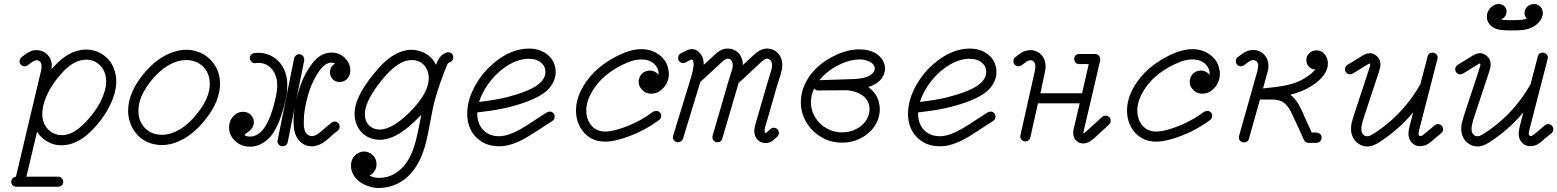

<svg xmlns="http://www.w3.org/2000/svg" viewBox="-20 -701 7730 953"><path d="M533 -386Q557 -346 557 -296Q557 -267 548 -236Q524 -150 447 -65Q425 -42 404 -25Q346 20 286 20Q258 20 237 12Q216 4 202 -6.5Q188 -17 178 -28Q170 -38 164 -47Q137 64 111 176H269Q279 176 286.5 183.5Q294 191 294 201.5Q294 212 286.5 219Q279 226 269 226H61Q51 226 43.5 219Q36 212 36 201.5Q36 191 43 184Q50 177 59 176Q183 -345 183.5 -348.5Q184 -352 184.5 -355Q185 -358 185.5 -361Q186 -364 186 -367Q186 -373 186 -379Q185 -384 183 -390Q179 -394 175 -398Q168 -402 164 -402Q159 -402 154 -401Q138 -394 125 -383L119 -378Q117 -376 114 -374Q109 -372 103 -372Q103 -372 102 -372Q94 -372 88 -376Q84 -379 81 -383Q79 -385 78 -388Q77 -392 77 -396Q77 -407 84 -415Q84 -415 84 -415Q86 -416 88 -418Q113 -438 137 -449Q146 -452 164 -452Q182 -452 202 -441Q208 -437 215 -430Q225 -419 228 -413Q237 -393 237 -380Q237 -369 236 -357Q240 -363 245 -368Q323 -455 408 -455Q466 -454 507 -417Q522 -404 533 -386ZM283 -334Q227 -271 202 -202Q190 -167 190 -135Q190 -92 215 -63Q231 -44 256 -35Q270 -30 286 -30Q310 -30 332 -40Q354 -50 372.5 -65Q391 -80 409 -99Q479 -175 500 -250Q507 -274 507 -296Q507 -349 473 -380Q446 -405 408 -405Q345 -405 283 -334Z M783 19Q770 19 758 17Q704 10 666 -27Q635 -58 623 -102Q616 -126 616 -147.5Q616 -169 619 -187Q632 -259 690 -331Q763 -421 848 -445Q876 -454 902.5 -454Q929 -454 952 -447Q1006 -432 1039 -388Q1072 -344 1072 -285Q1072 -200 1002 -111Q935 -25 856 5Q820 19 783 19ZM1021 -273Q1021 -279 1021 -287.5Q1021 -296 1019 -309Q1015 -336 999 -358Q976 -388 938 -399Q922 -403 903 -403Q884 -403 862 -397Q792 -376 730 -300Q667 -222 667 -151Q667 -97 702 -63Q734 -32 783 -32Q827 -32 873 -59Q920 -87 963 -143Q1016 -211 1021 -273Z M1644 -386Q1635 -390 1625 -390Q1594 -390 1565 -349Q1526 -294 1506 -218Q1488 -152 1488 -100Q1488 -90 1488 -80Q1491 -35 1518 -27Q1538 -20 1566 -42Q1574 -49 1590 -62.5Q1606 -76 1625 -92Q1633 -98 1642 -98Q1651 -98 1658.5 -90.5Q1666 -83 1666 -72Q1666 -61 1657 -53Q1638 -38 1628.5 -29.5Q1619 -21 1616 -18Q1606 -9 1593 1Q1580 11 1563 18Q1546 25 1528 25Q1494 25 1470 2Q1441 -26 1438 -77L1437 -100Q1437 -159 1457 -231Q1479 -316 1524 -378Q1567 -440 1625 -440H1631Q1670 -438 1696 -409Q1709 -395 1714 -380Q1719 -365 1719 -352Q1719 -323 1699 -306Q1685 -294 1666 -294Q1645 -294 1632 -307Q1618 -322 1618 -342Q1618 -360 1629 -374Q1636 -382 1644 -386ZM1263 -439Q1304 -439 1338 -417Q1387 -385 1401 -324Q1406 -302 1406 -283Q1406 -264 1405 -248Q1401 -214 1388 -166Q1368 -95 1345 -56Q1328 -25 1305 -6Q1266 27 1221 27Q1181 27 1152 3Q1131 -14 1122 -38Q1117 -53 1117 -67Q1117 -104 1141 -127Q1160 -146 1186 -146Q1207 -146 1222 -134Q1240 -118 1240 -95Q1240 -66 1210 -45Q1209 -44 1204 -41Q1195 -35 1194 -31V-30Q1196 -29 1197 -28Q1208 -23 1221 -23Q1248 -23 1272 -44Q1288 -58 1301 -81Q1321 -114 1339 -179Q1356 -241 1356 -278Q1356 -303 1349 -323Q1338 -357 1311 -375Q1289 -389 1263 -389Q1256 -389 1249 -388L1245 -387Q1238 -387 1232.5 -390.5Q1227 -394 1223.5 -400Q1220 -406 1220 -414Q1220 -422 1226 -429Q1232 -436 1242 -437.5Q1252 -439 1263 -439ZM1490 -407Q1490 -404 1490 -401L1408 5Q1406 14 1399 19.5Q1392 25 1382 25Q1372 25 1364.5 17.5Q1357 10 1357 0L1358 -5L1440 -412Q1442 -420 1449 -426Q1456 -432 1465.5 -432Q1475 -432 1482.5 -424.5Q1490 -417 1490 -407Z M2108 -306Q2108 -310 2108 -318.5Q2108 -327 2104.5 -340.5Q2101 -354 2095 -364Q2081 -389 2051 -399Q2038 -403 2028 -403Q2010 -403 1994 -399Q1944 -383 1890 -321Q1872 -301 1853 -275Q1791 -190 1791 -135Q1791 -95 1818 -73Q1838 -58 1864 -58Q1933 -58 2029 -160Q2104 -241 2108 -306ZM1814 171Q1837 182 1859.5 182Q1882 182 1901 177Q1965 160 2006 93Q2036 44 2054 -45Q2057 -58 2063 -90Q2069 -122 2071 -131Q2068 -129 2066 -126Q2004 -61 1950 -31Q1905 -7 1864 -7Q1820 -8 1787 -33Q1750 -63 1742 -112Q1740 -123 1740 -135Q1740 -166 1751 -198Q1769 -246 1812 -305Q1855 -362 1893 -397Q1959 -454 2024 -454Q2058 -453 2087 -438Q2126 -418 2144 -379Q2152 -399 2154 -403Q2170 -432 2198 -441Q2201 -442 2204.5 -442Q2208 -442 2211.5 -441Q2215 -440 2218 -438.5Q2221 -437 2223 -434.5Q2225 -432 2227 -429Q2230 -423 2230 -417Q2230 -411 2228 -406Q2223 -395 2212 -392Q2206 -390 2202 -384Q2198 -378 2195 -369L2181 -333Q2144 -235 2129 -166Q2124 -140 2118 -108Q2102 -24 2096.5 -2Q2091 20 2086 36Q2081 52 2075 67Q2063 97 2049 120Q1998 203 1914 225Q1888 232 1859 232Q1830 232 1800 220Q1756 203 1735 168Q1722 146 1722 121Q1722 96 1736 77Q1745 66 1751 63Q1762 56 1768 54.5Q1774 53 1776 52Q1781 51 1788 51Q1795 51 1802 53Q1817 57 1828 67Q1849 86 1849 114Q1849 140 1831 159Q1823 166 1814 171Z M2687 -344Q2687 -362 2679 -375Q2656 -409 2606 -409Q2600 -409 2593 -409Q2525 -403 2458 -345Q2416 -308 2387 -259Q2368 -227 2358 -195Q2441 -205 2494 -218Q2599 -245 2645 -277Q2674 -297 2684 -323Q2687 -334 2687 -344ZM2349 -137Q2349 -79 2387 -48Q2415 -25 2456 -25H2462Q2505 -27 2560 -58Q2585 -72 2606 -86Q2627 -100 2639 -107.5Q2651 -115 2694 -143Q2701 -147 2710 -147Q2719 -147 2726 -140Q2733 -133 2733 -124Q2733 -108 2722 -101Q2678 -73 2665 -64Q2652 -55 2644.5 -50.5Q2637 -46 2626 -39Q2605 -25 2585 -14Q2519 23 2464 25H2456Q2387 25 2342 -21Q2299 -66 2299 -137Q2299 -208 2343 -284Q2376 -341 2425 -383Q2514 -460 2606 -460Q2650 -460 2683 -440Q2726 -414 2736 -366Q2738 -355 2738 -340Q2738 -325 2733 -310Q2717 -264 2675 -236Q2620 -198 2506 -169Q2450 -155 2373 -146L2349 -143Q2349 -140 2349 -137Z M2890 -152Q2890 -114 2909 -86Q2935 -48 2985 -48Q3008 -48 3044 -58Q3141 -86 3221 -146Q3229 -150 3238 -150.5Q3247 -151 3254.5 -143.5Q3262 -136 3262 -128Q3262 -113 3251 -105Q3163 -40 3058 -10Q3016 2 2985 2Q2954 2 2930 -7Q2892 -22 2868 -56Q2839 -99 2839 -152Q2839 -212 2875 -273Q2933 -370 3051 -427Q3113 -457 3163 -457Q3214 -457 3250 -430Q3291 -401 3298 -353Q3300 -345 3300 -336Q3300 -294 3273 -265Q3247 -236 3213 -236Q3182 -236 3163 -260Q3150 -275 3150 -296Q3150 -305 3153 -313Q3163 -342 3192 -349Q3198 -351 3205 -351Q3227 -351 3243 -336Q3246 -333 3248 -329Q3252 -357 3231 -380Q3207 -406 3163 -406Q3139 -405 3126 -401.5Q3113 -398 3105 -395Q3090 -389 3073 -381Q3024 -358 2984 -324Q2944 -290 2919 -247Q2890 -198 2890 -152Z M3371 -388Q3360 -388 3353 -395.5Q3346 -403 3346 -412Q3346 -429 3359 -436Q3386 -450 3390 -451.5Q3394 -453 3397 -454Q3405 -457 3410 -457Q3415 -457 3416 -457Q3433 -456 3444 -447Q3473 -425 3473 -381Q3473 -380 3473 -379L3526 -428Q3543 -444 3552 -448.5Q3561 -453 3567 -456Q3580 -460 3593 -460Q3620 -460 3640 -443Q3667 -419 3667 -378Q3727 -433 3729 -435Q3758 -460 3788 -460Q3815 -460 3835 -443Q3863 -419 3863 -378Q3863 -359 3855 -332Q3852 -323 3846 -304Q3840 -285 3837 -275Q3782 -85 3781 -80.5Q3780 -76 3779 -75Q3775 -60 3775 -52Q3775 -41 3780 -41Q3783 -42 3786 -44Q3790 -47 3804 -60Q3811 -67 3819.5 -67Q3828 -67 3834 -63.5Q3840 -60 3843 -54Q3846 -48 3846 -41Q3846 -30 3838 -23Q3819 -6 3816 -3Q3798 9 3782 9Q3749 9 3733 -17Q3724 -32 3724 -52Q3724 -67 3734 -100L3789 -289Q3792 -299 3798 -318Q3808 -352 3811 -363Q3812 -374 3812 -377Q3812 -396 3802 -404Q3795 -410 3788.5 -410Q3782 -410 3775 -406Q3767 -401 3763.5 -398Q3760 -395 3654 -296Q3650 -293 3647 -291Q3644 -281 3642 -275L3565 -13Q3560 5 3541 5Q3531 5 3523.5 -2Q3516 -9 3516 -20Q3516 -24 3517 -27L3593 -289Q3596 -299 3602 -318Q3608 -337 3610 -344Q3612 -351 3614 -355Q3617 -368 3617 -377Q3617 -396 3607 -404Q3601 -410 3593 -410Q3586 -410 3579.5 -406Q3573 -402 3561 -391L3456 -294Q3444 -255 3370 -12Q3363 4 3345 5Q3339 5 3333 2Q3327 -1 3323.5 -7Q3320 -13 3320 -18.5Q3320 -24 3321 -27L3403 -294Q3407 -305 3409 -314Q3410 -315 3410 -316Q3416 -338 3418 -347Q3420 -360 3421 -364Q3423 -374 3423 -378Q3423 -400 3416 -405Q3414 -406 3413 -406Q3410 -405 3403 -402L3383 -391Q3377 -388 3371 -388Z M4347 -156Q4347 -147 4345 -135Q4334 -73 4281 -33Q4228 7 4159 7Q4106 7 4061.5 -17.5Q4017 -42 3990 -82Q3955 -133 3955 -194Q3955 -257 3993 -315.5Q4031 -374 4102 -414Q4177 -456 4246 -456Q4294 -456 4329 -435Q4365 -411 4372 -373Q4373 -368 4373 -362Q4373 -333 4354 -309Q4332 -282 4290 -269Q4347 -227 4347 -156ZM4021 -262Q4005 -228 4005 -194Q4005 -148 4032 -110Q4052 -81 4083 -64Q4119 -44 4159 -44Q4211 -44 4250 -73Q4268 -87 4280 -105Q4296 -131 4296 -159Q4296 -175 4291 -189Q4277 -224 4236 -241Q4213 -251 4183 -253Q4169 -253 4158.5 -253Q4148 -253 4040 -252Q4028 -252 4021 -262ZM4227 -405Q4178 -399 4127 -370Q4078 -342 4047 -303Q4204 -308 4214 -308.5Q4224 -309 4238 -310Q4279 -314 4301 -329Q4322 -343 4322 -362V-365Q4321 -372 4315.5 -379.5Q4310 -387 4304 -390.5Q4298 -394 4294 -396Q4290 -398 4285 -399.5Q4280 -401 4271 -403.5Q4262 -406 4249.5 -406Q4237 -406 4227 -405Z M4875 -344Q4875 -362 4867 -375Q4844 -409 4794 -409Q4788 -409 4781 -409Q4713 -403 4646 -345Q4604 -308 4575 -259Q4556 -227 4546 -195Q4629 -205 4682 -218Q4787 -245 4833 -277Q4862 -297 4872 -323Q4875 -334 4875 -344ZM4537 -137Q4537 -79 4575 -48Q4603 -25 4644 -25H4650Q4693 -27 4748 -58Q4773 -72 4794 -86Q4815 -100 4827 -107.5Q4839 -115 4882 -143Q4889 -147 4898 -147Q4907 -147 4914 -140Q4921 -133 4921 -124Q4921 -108 4910 -101Q4866 -73 4853 -64Q4840 -55 4832.5 -50.5Q4825 -46 4814 -39Q4793 -25 4773 -14Q4707 23 4652 25H4644Q4575 25 4530 -21Q4487 -66 4487 -137Q4487 -208 4531 -284Q4564 -341 4613 -383Q4702 -460 4794 -460Q4838 -460 4871 -440Q4914 -414 4924 -366Q4926 -355 4926 -340Q4926 -325 4921 -310Q4905 -264 4863 -236Q4808 -198 4694 -169Q4638 -155 4561 -146L4537 -143Q4537 -140 4537 -137Z M5019 -417 5026 -422Q5052 -444 5073 -449Q5084 -452 5092 -452Q5100 -452 5105.5 -451.5Q5111 -451 5116 -449Q5144 -441 5159 -415Q5170 -395 5170 -371Q5170 -356 5164 -331L5144 -238H5351L5384 -383H5337Q5330 -383 5324 -386Q5318 -389 5315 -395Q5312 -401 5312 -408Q5312 -415 5315 -421Q5318 -427 5324 -430Q5330 -433 5337 -433H5416Q5424 -433 5430 -429Q5441 -421 5441 -408Q5441 -405 5441 -402Q5357 -43 5357 -42Q5357 -41 5357 -40Q5361 -40 5367 -44.5Q5373 -49 5451 -121Q5458 -127 5466.5 -127Q5475 -127 5481 -123.5Q5487 -120 5490 -114.5Q5493 -109 5493 -102Q5493 -91 5485 -83L5412 -16Q5398 -4 5392 0Q5374 11 5357 11Q5339 11 5325 0Q5307 -15 5307 -41Q5307 -49 5309 -60L5339 -188H5132L5094 -19Q5092 -10 5085.5 -4.5Q5079 1 5069 1Q5059 1 5051.5 -6.5Q5044 -14 5044 -25Q5044 -27 5045 -30L5115 -342Q5119 -362 5119 -368.5Q5119 -375 5118.5 -379.5Q5118 -384 5116 -387.5Q5114 -391 5113 -393Q5106 -402 5094 -402Q5085 -402 5076 -396Q5067 -390 5051 -377Q5044 -372 5034.5 -372Q5025 -372 5017.5 -379Q5010 -386 5010 -397.5Q5010 -409 5019 -417Z M5625 -152Q5625 -114 5644 -86Q5670 -48 5720 -48Q5743 -48 5779 -58Q5876 -86 5956 -146Q5964 -150 5973 -150.5Q5982 -151 5989.5 -143.5Q5997 -136 5997 -128Q5997 -113 5986 -105Q5898 -40 5793 -10Q5751 2 5720 2Q5689 2 5665 -7Q5627 -22 5603 -56Q5574 -99 5574 -152Q5574 -212 5610 -273Q5668 -370 5786 -427Q5848 -457 5898 -457Q5949 -457 5985 -430Q6026 -401 6033 -353Q6035 -345 6035 -336Q6035 -294 6008 -265Q5982 -236 5948 -236Q5917 -236 5898 -260Q5885 -275 5885 -296Q5885 -305 5888 -313Q5898 -342 5927 -349Q5933 -351 5940 -351Q5962 -351 5978 -336Q5981 -333 5983 -329Q5987 -357 5966 -380Q5942 -406 5898 -406Q5874 -405 5861 -401.5Q5848 -398 5840 -395Q5825 -389 5808 -381Q5759 -358 5719 -324Q5679 -290 5654 -247Q5625 -198 5625 -152Z M6155 -377Q6148 -372 6138.5 -372Q6129 -372 6121.5 -379Q6114 -386 6114 -397Q6114 -409 6123 -417L6130 -422Q6157 -444 6177 -450Q6189 -453 6200 -453Q6223 -453 6240 -442Q6276 -418 6276 -374Q6276 -359 6273 -349Q6272 -344 6249 -262L6319 -270Q6393 -279 6442 -305Q6483 -327 6504 -351Q6506 -353 6508 -356Q6487 -357 6474 -373Q6464 -386 6464 -402Q6464 -423 6479 -437Q6493 -451 6514 -451Q6541 -451 6558 -428Q6571 -410 6571 -386Q6571 -343 6528 -303Q6503 -280 6466.5 -261Q6430 -242 6385 -231Q6409 -212 6426 -182Q6435 -166 6445.5 -143.5Q6456 -121 6457 -117Q6462 -107 6491 -43H6514Q6525 -43 6532.5 -35.5Q6540 -28 6540 -17.5Q6540 -7 6532.5 0.5Q6525 8 6514 8H6475Q6459 8 6452 -7Q6415 -88 6407 -105.5Q6399 -123 6395 -131Q6378 -168 6362 -183Q6350 -195 6338 -199.5Q6326 -204 6314.5 -205.5Q6303 -207 6287 -207H6234Q6212 -130 6179 -12Q6176 1 6163 5Q6159 6 6155 6Q6144 6 6136.5 -1.5Q6129 -9 6129 -19Q6129 -23 6130 -26Q6221 -348 6222 -352Q6223 -356 6223 -360Q6225 -368 6225 -372Q6225 -376 6225 -379Q6223 -397 6207 -402Q6204 -403 6200 -403Q6196 -403 6191 -401Q6181 -398 6162 -383Z M7101 -79Q7108 -85 7118 -85Q7128 -85 7135.5 -77.5Q7143 -70 7143 -59Q7143 -48 7134 -40Q7107 -18 7101.5 -13.5Q7096 -9 7093.5 -6.5Q7091 -4 7087.5 -1Q7084 2 7081.5 3.5Q7079 5 7077 7Q7064 18 7048 22Q7032 25 7025.5 24.5Q7019 24 7014 23Q6996 18 6984 3Q6971 -14 6971 -37Q6971 -51 6976 -72L6994 -143Q6921 -56 6826 5Q6809 16 6795 21Q6781 26 6766 26Q6740 26 6720 10Q6703 -2 6694.5 -21Q6686 -40 6686 -58Q6686 -76 6688 -87Q6693 -108 6706 -148Q6780 -370 6780 -373Q6781 -378 6781 -380L6779 -386Q6774 -385 6768 -381L6695 -336Q6689 -332 6680 -332Q6671 -332 6663.5 -339.5Q6656 -347 6656 -357Q6656 -371 6668 -379Q6746 -427 6749 -428.5Q6752 -430 6757 -432Q6767 -437 6779 -437Q6791 -437 6802 -431Q6813 -425 6821 -415Q6832 -400 6832 -380Q6831 -366 6829 -360Q6827 -354 6826.5 -352.5Q6826 -351 6826 -349Q6825 -347 6754 -132Q6742 -95 6739.5 -83Q6737 -71 6737 -61Q6737 -40 6750 -30Q6762 -21 6779 -27Q6786 -30 6799 -38Q6888 -95 6956 -176Q6996 -224 7027 -278Q7029 -281 7030 -283L7066 -421Q7071 -440 7091 -440Q7097 -440 7103 -436.5Q7109 -433 7112.5 -427.5Q7116 -422 7116 -417Q7116 -412 7115 -409L7025 -60Q7021 -44 7021 -40Q7021 -33 7023 -30Q7025 -27 7027 -26Q7033 -24 7042 -30Q7048 -34 7101 -79ZM7043 -30Q7043 -30 7043 -30Z M7559 -609Q7547 -620 7547 -636Q7547 -643 7549 -650Q7557 -672 7580 -679Q7587 -681 7597 -681Q7607 -681 7617.5 -674.5Q7628 -668 7633 -657.5Q7638 -647 7638 -636Q7638 -627 7634 -617Q7627 -595 7605 -578Q7588 -565 7564.5 -557.5Q7541 -550 7495 -550H7472Q7426 -550 7404.5 -558.5Q7383 -567 7371.5 -583Q7360 -599 7360 -618Q7360 -645 7380 -664Q7397 -681 7419 -681Q7436 -681 7448 -669Q7458 -659 7458 -644Q7457 -634 7455.5 -630Q7454 -626 7452.5 -623.5Q7451 -621 7449.5 -619Q7448 -617 7447 -616Q7440 -608 7430 -604Q7444 -601 7472 -601H7495Q7540 -601 7559 -609ZM7648 -79Q7655 -85 7665 -85Q7675 -85 7682.5 -77.5Q7690 -70 7690 -59Q7690 -48 7681 -40Q7654 -18 7648.5 -13.5Q7643 -9 7640.5 -6.5Q7638 -4 7634.5 -1Q7631 2 7628.5 3.5Q7626 5 7624 7Q7611 18 7595 22Q7579 25 7572.5 24.5Q7566 24 7561 23Q7543 18 7531 3Q7518 -14 7518 -37Q7518 -51 7523 -72L7541 -143Q7468 -56 7373 5Q7356 16 7342 21Q7328 26 7313 26Q7287 26 7267 10Q7250 -2 7241.5 -21Q7233 -40 7233 -58Q7233 -76 7235 -87Q7240 -108 7253 -148Q7327 -370 7327 -373Q7328 -378 7328 -380L7326 -386Q7321 -385 7315 -381L7242 -336Q7236 -332 7227 -332Q7218 -332 7210.5 -339.5Q7203 -347 7203 -357Q7203 -371 7215 -379Q7293 -427 7296 -428.5Q7299 -430 7304 -432Q7314 -437 7326 -437Q7338 -437 7349 -431Q7360 -425 7368 -415Q7379 -400 7379 -380Q7378 -366 7376 -360Q7374 -354 7373.5 -352.5Q7373 -351 7373 -349Q7372 -347 7301 -132Q7289 -95 7286.5 -83Q7284 -71 7284 -61Q7284 -40 7297 -30Q7309 -21 7326 -27Q7333 -30 7346 -38Q7435 -95 7503 -176Q7543 -224 7574 -278Q7576 -281 7577 -283L7613 -421Q7618 -440 7638 -440Q7644 -440 7650 -436.5Q7656 -433 7659.5 -427.5Q7663 -422 7663 -417Q7663 -412 7662 -409L7572 -60Q7568 -44 7568 -40Q7568 -33 7570 -30Q7572 -27 7574 -26Q7580 -24 7589 -30Q7595 -34 7648 -79ZM7590 -30Q7590 -30 7590 -30Z"/></svg>

Font: TT2020Base
Style: Italic
Weight: 400
Italic angle: -15°
Version: Version 0.2.000